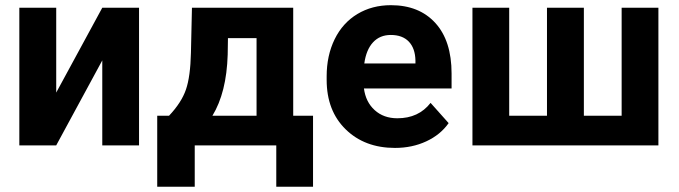

<svg xmlns="http://www.w3.org/2000/svg" viewBox="-20 -558 2606 737"><path d="M372.6 -528.3H513.7V0H372.6V-326.2L195.8 0H54.2V-528.3H195.8V-202.6Z M628.9 -113.8Q676.8 -164.6 693.8 -214.4Q710.9 -264.2 712.9 -355.5L716.8 -528.3H1105.5V-113.8H1181.6V158.7H1040.5V0H727.5V158.7H583.5V-113.8ZM795.4 -113.8H964.8V-411.6H855L854 -348.1Q849.6 -202.6 795.4 -113.8Z M1233.9 0ZM1496.1 9.8Q1379.9 9.8 1306.9 -61.5Q1233.9 -132.8 1233.9 -251.5V-265.1Q1233.9 -344.7 1264.6 -407.5Q1295.4 -470.2 1351.8 -504.2Q1408.2 -538.1 1480.5 -538.1Q1588.9 -538.1 1651.1 -469.7Q1713.4 -401.4 1713.4 -275.9V-218.3H1377Q1383.8 -166.5 1418.2 -135.3Q1452.6 -104 1505.4 -104Q1586.9 -104 1632.8 -163.1L1702.1 -85.4Q1670.4 -40.5 1616.2 -15.4Q1562 9.8 1496.1 9.8ZM1480 -423.8Q1438 -423.8 1411.9 -395.5Q1385.7 -367.2 1378.4 -314.5H1574.7V-325.7Q1573.7 -372.6 1549.3 -398.2Q1524.9 -423.8 1480 -423.8Z M1934.6 -528.3V-113.8H2079.6V-528.3H2221.2V-113.8H2366.2V-528.3H2507.3V0H1793.5V-528.3Z"/></svg>

Font: Roboto
Style: Bold
Weight: 700
Designer: Google
Version: Version 2.134; 2016; ttfautohint (v1.6)